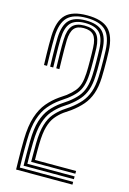

<svg xmlns="http://www.w3.org/2000/svg" viewBox="-123 -866 621 926"><g transform="rotate(15 188.0 -403.5)"><path d="M115 -54.5Q114.8 -72.5 114.8 -96.9Q114.8 -121.2 115 -148.8Q116.2 -206.2 126.9 -241.2Q137.5 -276.2 155.4 -297.6Q173.2 -319 195.8 -335.8L229.2 -358.8Q259.2 -380.8 279.4 -404.2Q299.5 -427.8 310.5 -459Q321.5 -490.2 323.2 -535.2Q324.2 -551.8 324.2 -575.1Q324.2 -598.5 324 -623.1Q323.8 -647.8 322.8 -667.2Q320 -736 289.8 -765.2Q259.5 -794.5 193.8 -794.5Q128.8 -794.5 99.5 -764.9Q70.2 -735.2 67.8 -666.8Q67.2 -647.5 67.4 -623.4Q67.5 -599.2 68.1 -573.1Q68.8 -547 69.2 -521.8H54Q53.2 -546.5 52.6 -572.6Q52 -598.8 51.9 -623.2Q51.8 -647.8 52.5 -667.5Q55.2 -743 88.2 -775.1Q121.2 -807.2 193.8 -807.2Q268 -807.2 301.5 -774.9Q335 -742.5 338.2 -668Q339 -648.5 339.4 -623.6Q339.8 -598.8 339.6 -574.9Q339.5 -551 338.8 -534.8Q336.8 -487.8 325.1 -454.2Q313.5 -420.8 291.6 -395.1Q269.8 -369.5 237.2 -345.5L203.8 -323Q182.2 -306.8 166.1 -286.8Q150 -266.8 140.8 -234.5Q131.5 -202.2 130.5 -148.2Q130.2 -133.5 130.1 -118.8Q130 -104 130.2 -91Q130.5 -78 130.5 -68.2H335.8V-54.5ZM54.5 0Q54 -30.5 53.5 -52.2Q53 -74 53 -96.2Q53 -118.5 53.5 -150.5Q55 -219 69.8 -263.9Q84.5 -308.8 109 -337.8Q133.5 -366.8 164 -388.2L197.5 -411Q220.5 -429.2 234 -445.6Q247.5 -462 253.9 -483.4Q260.2 -504.8 261.8 -537.2Q262.5 -549.8 262.6 -566.1Q262.8 -582.5 262.6 -600.2Q262.5 -618 262.2 -634.9Q262 -651.8 261.2 -664.8Q259.5 -708 243.4 -725.8Q227.2 -743.5 193.8 -743.5Q161 -743.5 145.9 -725.4Q130.8 -707.2 129.2 -664.8Q128.8 -645.8 128.9 -622.5Q129 -599.2 129.6 -573.8Q130.2 -548.2 130.8 -521.8H115.2Q114.2 -561 113.5 -598.8Q112.8 -636.5 114 -665.2Q115.8 -714 134.2 -735.1Q152.8 -756.2 193.8 -756.2Q236.2 -756.2 255.4 -735.1Q274.5 -714 276.8 -666Q277.2 -651.5 277.6 -634.2Q278 -617 278.1 -599.2Q278.2 -581.5 278 -565.2Q277.8 -549 277.2 -536.8Q275.5 -501.2 268.1 -477.5Q260.8 -453.8 245.6 -435.5Q230.5 -417.2 205.2 -398L172 -375Q143.2 -354.8 120.2 -327.5Q97.2 -300.2 83.6 -258Q70 -215.8 69 -150Q68.5 -120.8 68.4 -100.1Q68.2 -79.5 68.6 -59.8Q69 -40 69.5 -13.8H335.8V0ZM84.5 -27.2Q83.8 -58.5 83.9 -84.4Q84 -110.2 84.2 -149.5Q84.8 -212 97.2 -251.8Q109.8 -291.5 131.1 -317Q152.5 -342.5 180 -362.2L213.2 -385Q240.2 -405.2 257.1 -425.4Q274 -445.5 282.4 -471.8Q290.8 -498 292.5 -536.2Q293.2 -549 293.4 -565.5Q293.5 -582 293.4 -600Q293.2 -618 293 -635.2Q292.8 -652.5 292 -666.5Q289.5 -722.5 266.1 -745.8Q242.8 -769 193.8 -769Q144.8 -769 122.6 -745.1Q100.5 -721.2 98.5 -665.8Q98 -646.8 98.1 -623Q98.2 -599.2 98.9 -573.2Q99.5 -547.2 100 -521.8H84.8Q84 -547.5 83.4 -573.5Q82.8 -599.5 82.6 -623.2Q82.5 -647 83.2 -666.2Q85.5 -728 111.1 -754.9Q136.8 -781.8 193.8 -781.8Q251.8 -781.8 278.2 -755.2Q304.8 -728.8 307.5 -666.8Q308 -652.8 308.4 -635.4Q308.8 -618 308.9 -599.8Q309 -581.5 308.9 -564.9Q308.8 -548.2 308 -535.8Q306.2 -493.8 296.4 -465.1Q286.5 -436.5 268 -414.8Q249.5 -393 221.2 -371.8L187.8 -349Q163.8 -331.2 144.2 -308Q124.8 -284.8 112.9 -247.2Q101 -209.8 99.8 -149.2Q99 -115.5 99.1 -89.8Q99.2 -64 99.8 -41H335.8V-27.2Z"/></g></svg>

Font: Big Shoulders Inline Display Thin Medium
Style: Regular
Weight: 500
Version: Version 2.002